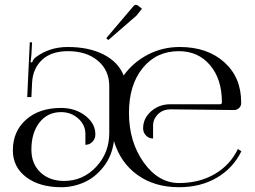

<svg xmlns="http://www.w3.org/2000/svg" viewBox="-20 -781 1073 809"><path d="M436.5 -612.3 427.7 -620.1 543 -755.9Q546.9 -760.7 552.7 -760.7Q557.6 -760.7 562.5 -756.8L578.1 -744.1L554.7 -714.8ZM440.4 -418Q440.4 -484.4 392.6 -524.9Q344.7 -565.4 266.6 -565.4Q196.3 -565.4 157.2 -528.8Q118.2 -492.2 115.2 -432.6L112.3 -372.1H94.7L105.5 -602.5H115.2L112.3 -550.8Q110.4 -527.3 108.4 -519.5L115.2 -517.6Q120.1 -532.2 130.9 -540Q188.5 -583 265.6 -583Q355.5 -583 417.5 -550.8Q479.5 -518.6 501 -462.9Q541 -518.6 603 -550.8Q665 -583 737.3 -583Q853.5 -583 924.8 -519Q996.1 -455.1 996.1 -350.6V-345.7Q996.1 -334 987.3 -325.7Q978.5 -317.4 965.8 -317.4L698.2 -320.3Q668 -320.3 646.5 -300.8Q625 -279.3 625 -252V-197.3Q607.4 -197.3 595.2 -210Q583 -222.7 583 -240.2Q583 -282.2 616.7 -312Q650.4 -341.8 698.2 -341.8H907.2Q915 -341.8 915 -350.6Q915 -447.3 865.2 -506.3Q815.4 -565.4 733.4 -565.4Q638.7 -565.4 581.1 -494.1Q523.4 -422.9 523.4 -305.7Q523.4 -183.6 585.4 -96.7Q647.5 -9.8 734.4 -9.8Q820.3 -9.8 885.3 -47.9Q950.2 -85.9 982.4 -153.3L997.1 -143.6Q961.9 -72.3 893.6 -32.2Q825.2 7.8 734.4 7.8Q630.9 7.8 559.1 -43.9Q487.3 -95.7 460 -186.5Q452.1 -124 416.5 -78.6Q380.9 -33.2 334.5 -12.7Q288.1 7.8 238.3 7.8Q146.5 7.8 90.3 -34.7Q34.2 -77.1 34.2 -147.5Q34.2 -227.5 89.8 -276.9Q145.5 -326.2 237.3 -326.2Q296.9 -326.2 339.4 -293.5Q381.8 -260.7 381.8 -214.8Q381.8 -196.3 369.6 -183.6Q357.4 -170.9 339.8 -170.9V-216.8Q339.8 -254.9 309.6 -281.7Q279.3 -308.6 237.3 -308.6Q180.7 -308.6 146.5 -265.1Q112.3 -221.7 112.3 -150.4Q112.3 -90.8 150.4 -54.7Q188.5 -18.6 250 -18.6Q329.1 -18.6 384.8 -77.6Q440.4 -136.7 440.4 -220.7Z"/></svg>

Font: FoglihtenNo07
Style: Regular
Weight: 500
Designer: gluk (gluksza@wp.pl)
Foundry: gluk (gluksza@wp.pl)
Version: Version 0.871